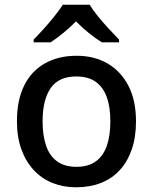

<svg xmlns="http://www.w3.org/2000/svg" viewBox="-20 -786 649 816"><path d="M558 -270Q558 -203 540 -151Q522 -99 489 -63Q456 -27 409 -8.5Q362 10 303 10Q249 10 203 -8.5Q157 -27 123.5 -63Q90 -99 71 -151Q52 -203 52 -271Q52 -360 82.5 -422Q113 -484 170.5 -516.5Q228 -549 306 -549Q380 -549 436.5 -516.5Q493 -484 525.5 -422Q558 -360 558 -270ZM161 -270Q161 -210 176 -166.5Q191 -123 223 -100Q255 -77 305 -77Q355 -77 387 -100Q419 -123 434 -166.5Q449 -210 449 -270Q449 -332 433.5 -374Q418 -416 386.5 -438.5Q355 -461 304 -461Q229 -461 195 -411Q161 -361 161 -270ZM361 -766Q374 -744 396.5 -716.5Q419 -689 443.5 -662.5Q468 -636 486 -618V-606H413Q387 -622 358.5 -645Q330 -668 303 -695Q276 -668 248.5 -645.5Q221 -623 195 -606H123V-618Q142 -637 165.5 -663Q189 -689 211 -716.5Q233 -744 247 -766Z"/></svg>

Font: Noto Sans Hebrew Medium
Style: Regular
Weight: 500
Designer: Monotype Design Team
Foundry: Monotype Imaging Inc.
Version: Version 2.003